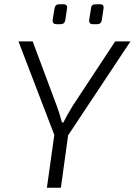

<svg xmlns="http://www.w3.org/2000/svg" viewBox="-20 -885 635 905"><path d="M266 -771H246Q227 -771 228 -790L237 -845Q240 -865 259 -865H279Q299 -865 296 -845L288 -791Q285 -771 266 -771ZM438 -771H418Q399 -771 400 -790L409 -845Q410 -865 431 -865H451Q471 -865 468 -845L460 -791Q457 -771 438 -771ZM301 -247 267 0H201L236 -249L67 -690H134L249 -382Q261 -350 272 -308H279Q291 -334 322 -385L523 -690H595Z"/></svg>

Font: Exo 2.0 Light
Style: Italic
Weight: 300
Italic angle: -8°
Designer: Natanael Gama
Version: Version 1.001;PS 001.001;hotconv 1.0.70;makeotf.lib2.5.58329